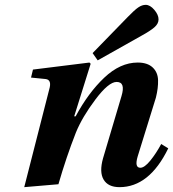

<svg xmlns="http://www.w3.org/2000/svg" viewBox="-20 -760 714 792"><path d="M362 -541 507 -690Q535 -719 550.5 -729.5Q566 -740 581 -740Q599 -740 616.5 -719.5Q634 -699 634 -680Q634 -662 616.5 -647Q599 -632 566 -614L383 -511ZM80 12 183 -391Q195 -431 168 -434L108 -440L116 -473L349 -502L354 -497L286 -280H292Q344 -377 410 -439.5Q476 -502 548 -502Q588 -502 609.5 -482Q631 -462 632 -429.5Q633 -397 623 -357L548 -115Q534 -68 559 -68Q576 -68 600 -97.5Q624 -127 645 -166L674 -148Q596 12 473 12Q426 12 407.5 -19Q389 -50 405 -107L481 -363Q499 -422 461 -422Q428 -422 373.5 -349.5Q319 -277 293 -213Q253 -111 221 0Z"/></svg>

Font: Lingua Franca
Style: Bold Italic
Weight: 700
Italic angle: -13°
Version: Version 1.19